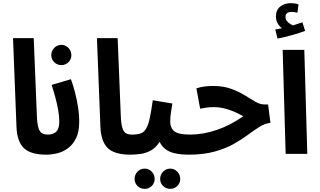

<svg xmlns="http://www.w3.org/2000/svg" viewBox="-20 -981 2037 1224"><path d="M277 5Q174 5 131 -38Q88 -81 85 -175L63 -738H195L215 -244Q217 -192 225 -166Q233 -140 248 -131.5Q263 -123 287 -123Q318 -123 333 -105.5Q348 -88 348 -61Q348 -31 330 -13Q312 5 277 5Z M372 -566Q344 -566 325.5 -584.5Q307 -603 307 -629Q307 -656 325.5 -675.5Q344 -695 372 -695Q398 -695 416.5 -675.5Q435 -656 435 -629Q435 -603 416.5 -584.5Q398 -566 372 -566Z M276 5 286 -123Q318 -123 338 -141Q358 -159 358 -207Q358 -238 351 -278.5Q344 -319 332.5 -361.5Q321 -404 309 -440L432 -476Q445 -442 457 -396.5Q469 -351 477 -301.5Q485 -252 485 -204Q485 -140 464.5 -99Q444 -58 412 -35Q380 -12 344 -3.5Q308 5 276 5Z M812 5Q709 5 666 -38Q623 -81 620 -175L598 -738H730L750 -244Q752 -192 760 -166Q768 -140 783 -131.5Q798 -123 822 -123Q853 -123 868 -105.5Q883 -88 883 -61Q883 -31 865 -13Q847 5 812 5Z M1066 223Q1038 223 1019.5 204.5Q1001 186 1001 160Q1001 133 1019.5 113.5Q1038 94 1066 94Q1092 94 1110.5 113.5Q1129 133 1129 160Q1129 186 1110.5 204.5Q1092 223 1066 223ZM903 223Q875 223 856.5 204.5Q838 186 838 160Q838 133 856.5 113.5Q875 94 903 94Q929 94 947.5 113.5Q966 133 966 160Q966 186 947.5 204.5Q929 223 903 223Z M811 5 821 -123Q854 -123 875.5 -130Q897 -137 910.5 -159Q924 -181 934 -225Q944 -269 954 -342L1079 -321Q1075 -297 1070 -265.5Q1065 -234 1065 -206Q1065 -166 1091 -144.5Q1117 -123 1193 -123Q1224 -123 1239 -105Q1254 -87 1254 -61Q1254 -31 1236 -13Q1218 5 1183 5Q1104 5 1060.5 -15Q1017 -35 998 -77Q974 -40 943 -22.5Q912 -5 878 0Q844 5 811 5Z M1182 5 1191 -123Q1275 -123 1361.5 -152.5Q1448 -182 1531 -240Q1479 -269 1433.5 -283.5Q1388 -298 1344 -298Q1319 -298 1299.5 -295.5Q1280 -293 1256 -288L1232 -418Q1258 -426 1283.5 -429.5Q1309 -433 1337 -433Q1404 -433 1453 -415Q1502 -397 1539.5 -374Q1577 -351 1607 -333Q1637 -315 1667 -315H1689L1704 -198Q1669 -194 1634.5 -172.5Q1600 -151 1560.5 -121.5Q1521 -92 1469.5 -63Q1418 -34 1347.5 -14.5Q1277 5 1182 5Z M1749 -735 1735 -793Q1760 -797 1777 -801Q1761 -813 1750 -832Q1739 -851 1739 -876Q1739 -917 1766.5 -939Q1794 -961 1834 -961Q1845 -961 1859 -959Q1873 -957 1883 -953L1876 -900Q1856 -905 1840 -905Q1800 -905 1800 -874Q1800 -853 1816 -839Q1832 -825 1848 -819Q1880 -829 1908 -839L1925 -784Q1891 -771 1843 -757.5Q1795 -744 1749 -735Z M1801 0 1782 -663H1920L1939 0Z"/></svg>

Font: Noto Sans Arabic ExtCond
Style: Bold
Weight: 700
Width: 2
Designer: Monotype Design Team, Nadine Chahine, Nizar Qandah and Khaled Hosny
Foundry: Monotype Imaging Inc.
Version: Version 2.012; ttfautohint (v1.8.4.7-5d5b)